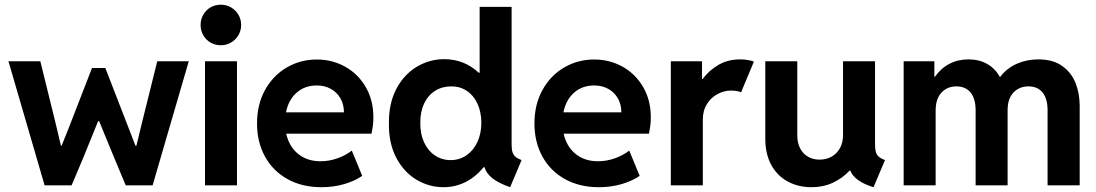

<svg xmlns="http://www.w3.org/2000/svg" viewBox="-20 -781 4620 809"><path d="M15.6 -522.9H149.9L212.4 -269.5L236.8 -167H239.7L269 -240.2L367.7 -494.6H423.8L550.8 -167H554.7L579.6 -269.5L642.6 -522.9H775.4L623 0H509.8L461.4 -115.7L397.5 -271H393.6L330.6 -115.7L281.7 0H168Z M843.8 -522.9H978.5V0H843.8ZM825.2 -675.8Q825.2 -699.2 836.4 -719Q847.7 -738.8 867.2 -750Q886.7 -761.2 910.6 -761.2Q934.1 -761.2 953.6 -749.8Q973.1 -738.3 984.6 -718.8Q996.1 -699.2 996.1 -675.8Q996.1 -652.3 984.6 -632.8Q973.1 -613.3 953.6 -601.8Q934.1 -590.3 910.6 -590.3Q886.7 -590.3 867.2 -601.6Q847.7 -612.8 836.4 -632.6Q825.2 -652.3 825.2 -675.8Z M1063 -260.7Q1063 -340.8 1096.9 -402.1Q1130.9 -463.4 1188.5 -496.8Q1246.1 -530.3 1314.9 -530.3Q1379.9 -530.3 1434.3 -500Q1488.8 -469.7 1521 -414.3Q1553.2 -358.9 1553.2 -287.1Q1553.2 -270.5 1551.5 -255.1Q1549.8 -239.7 1545.4 -217.8H1186Q1197.8 -164.1 1235.8 -132.8Q1273.9 -101.6 1330.6 -101.6Q1367.7 -101.6 1402.8 -114.3Q1438 -127 1462.4 -146.5L1506.3 -40Q1474.6 -18.1 1429.7 -5.1Q1384.8 7.8 1334.5 7.8Q1252.9 7.8 1191.4 -26.4Q1129.9 -60.5 1096.4 -121.6Q1063 -182.6 1063 -260.7ZM1429.2 -307.6Q1429.2 -340.8 1414.6 -366.5Q1399.9 -392.1 1374 -406.5Q1348.1 -420.9 1314.9 -420.9Q1264.2 -420.9 1229.7 -390.4Q1195.3 -359.9 1185.1 -307.6Z M2021.5 -76.2H2017.1Q1985.8 -36.6 1942.4 -14.4Q1898.9 7.8 1848.6 7.8Q1788.6 7.8 1735.6 -23.4Q1682.6 -54.7 1650.1 -115.5Q1617.7 -176.3 1618.7 -260.7Q1617.7 -345.2 1650.1 -406.5Q1682.6 -467.8 1736.3 -499.8Q1790 -531.7 1852.1 -531.7Q1894 -531.7 1930.9 -517.1Q1967.8 -502.4 1997.1 -474.6H2001V-752H2135.7V-171.4Q2135.7 -151.4 2139.6 -139.4Q2143.6 -127.4 2152.3 -120.1Q2161.1 -112.8 2177.7 -106.4L2129.4 7.8Q2082 -8.8 2055.7 -29.3Q2029.3 -49.8 2021.5 -76.2ZM2008.3 -263.2Q2007.8 -310.5 1991.2 -345.5Q1974.6 -380.4 1945.8 -398.9Q1917 -417.5 1880.9 -417Q1842.8 -417 1813 -398.2Q1783.2 -379.4 1766.8 -344.2Q1750.5 -309.1 1751 -263.2Q1750.5 -217.3 1766.6 -181.9Q1782.7 -146.5 1812 -126.5Q1841.3 -106.4 1878.9 -106.4Q1916 -106.4 1945.3 -126.5Q1974.6 -146.5 1991.2 -181.9Q2007.8 -217.3 2008.3 -263.2Z M2231.9 -260.7Q2231.9 -340.8 2265.9 -402.1Q2299.8 -463.4 2357.4 -496.8Q2415 -530.3 2483.9 -530.3Q2548.8 -530.3 2603.3 -500Q2657.7 -469.7 2689.9 -414.3Q2722.2 -358.9 2722.2 -287.1Q2722.2 -270.5 2720.5 -255.1Q2718.8 -239.7 2714.4 -217.8H2355Q2366.7 -164.1 2404.8 -132.8Q2442.9 -101.6 2499.5 -101.6Q2536.6 -101.6 2571.8 -114.3Q2606.9 -127 2631.3 -146.5L2675.3 -40Q2643.6 -18.1 2598.6 -5.1Q2553.7 7.8 2503.4 7.8Q2421.9 7.8 2360.4 -26.4Q2298.8 -60.5 2265.4 -121.6Q2231.9 -182.6 2231.9 -260.7ZM2598.1 -307.6Q2598.1 -340.8 2583.5 -366.5Q2568.8 -392.1 2543 -406.5Q2517.1 -420.9 2483.9 -420.9Q2433.1 -420.9 2398.7 -390.4Q2364.3 -359.9 2354 -307.6Z M2806.6 -522.9H2938V-447.8H2940.4Q2966.8 -483.9 3006.8 -507.3Q3046.9 -530.8 3098.6 -530.8Q3116.7 -530.8 3132.8 -527.8Q3148.9 -524.9 3156.7 -521.5L3102.5 -392.1Q3097.2 -395 3085.2 -397.2Q3073.2 -399.4 3059.6 -399.4Q3032.2 -399.4 3004.9 -385.5Q2977.5 -371.6 2959.5 -343.8Q2941.4 -315.9 2941.4 -277.3V0H2806.6Z M3204.6 -195.8V-522.9H3339.4V-211.9Q3339.4 -178.7 3351.6 -155.5Q3363.8 -132.3 3385 -120.4Q3406.2 -108.4 3433.1 -108.4Q3461.9 -108.4 3484.6 -121.3Q3507.3 -134.3 3519.8 -158Q3532.2 -181.6 3532.2 -211.9V-522.9H3667V-173.3Q3667 -152.8 3670.4 -140.6Q3673.8 -128.4 3682.9 -120.6Q3691.9 -112.8 3709 -106.4L3660.6 7.8Q3580.6 -16.6 3562.5 -62.5H3560.1Q3529.8 -29.8 3489.3 -11Q3448.7 7.8 3399.9 7.8Q3344.2 7.8 3299.8 -15.9Q3255.4 -39.6 3230 -85.7Q3204.6 -131.8 3204.6 -195.8Z M3787.6 -522.9H3917V-457.5H3919.4Q3944.8 -493.7 3980.7 -512.2Q4016.6 -530.8 4061 -530.8Q4105.5 -530.8 4139.2 -511.7Q4172.9 -492.7 4192.4 -457.5H4194.8Q4222.2 -493.7 4264.2 -512.2Q4306.2 -530.8 4355 -530.8Q4417 -530.8 4456.1 -502.7Q4495.1 -474.6 4512.2 -430.4Q4529.3 -386.2 4529.3 -335.4V0H4394V-316.9Q4394 -365.2 4373 -391.1Q4352.1 -417 4313.5 -417Q4274.9 -417 4250.2 -391.1Q4225.6 -365.2 4225.6 -316.9V0H4090.8V-316.9Q4090.8 -365.2 4069.6 -391.1Q4048.3 -417 4009.8 -417Q3971.2 -417 3946.8 -390.6Q3922.4 -364.3 3922.4 -315.4V0H3787.6Z"/></svg>

Font: Reddit Sans
Style: Bold
Weight: 700
Designer: Stephen Hutchings
Foundry: Reddit
Version: Version 1.013